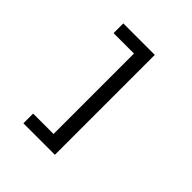

<svg xmlns="http://www.w3.org/2000/svg" viewBox="-185 -773 899 899"><g transform="rotate(45 265.0 -323.0)"><path d="M114.3 -589.4V-653.8H322.8V7.8H114.3V-56.6H249.5V-589.4Z"/></g></svg>

Font: AzarMehrMonospaced
Style: SerifBold
Weight: 1
Designer: Amin Abedi
Version: Version 1.00